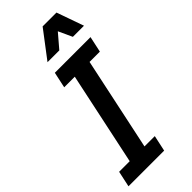

<svg xmlns="http://www.w3.org/2000/svg" viewBox="-286 -953 1001 1001"><g transform="rotate(-45 214.5 -453.0)"><path d="M1 0 20 -88H98L207 -602H129L148 -690H411L392 -602H316L207 -88H283L264 0ZM160 -756 274 -906H376L429 -756H347L312 -832L247 -756Z"/></g></svg>

Font: Radio Canada Condensed Medium
Style: Italic
Weight: 500
Width: 3
Italic angle: -12°
Designer: Charles Daoud, Etienne Aubert Bonn, Alexandre Saumier Demers, Jacques Le Bailly
Foundry: Radio-Canada
Version: Version 2.104; ttfautohint (v1.8.4.7-5d5b);gftools[0.9.28.de